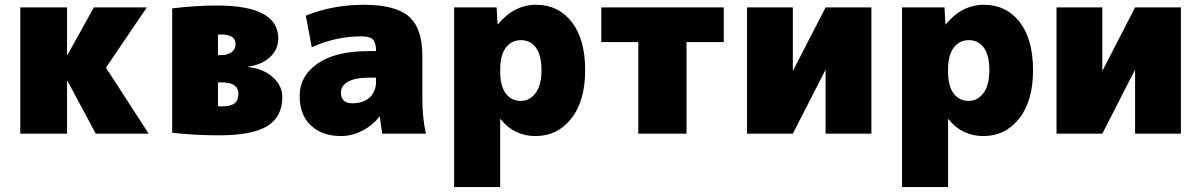

<svg xmlns="http://www.w3.org/2000/svg" viewBox="-20 -550 4941 790"><path d="M63.5 0V-519.5H255.9V-324.2H257.8L366.2 -519.5H584L416 -271.5L591.8 0H374L257.8 -216.8H255.9V0Z M688.5 -3.9V-515.6Q787.1 -527.3 873 -527.3Q1125 -527.3 1125 -391.6Q1125 -346.7 1090.8 -314.9Q1056.6 -283.2 999 -275.4V-274.4Q1063.5 -267.6 1102.5 -232.4Q1141.6 -197.3 1141.6 -150.4Q1141.6 -69.3 1079.6 -31.2Q1017.6 6.8 880.9 6.8Q782.2 6.8 688.5 -3.9ZM877 -113.3 889.6 -112.3Q928.7 -112.3 944.8 -124.5Q960.9 -136.7 960.9 -164.1Q960.9 -210.9 893.6 -210.9H877ZM877 -323.2H889.6Q917 -323.2 933.1 -335.4Q949.2 -347.7 949.2 -368.2Q949.2 -408.2 889.6 -408.2L877 -407.2Z M1498 -339.8H1527.3Q1527.3 -374 1514.6 -387.2Q1502 -400.4 1467.8 -400.4Q1360.4 -400.4 1262.7 -355.5L1238.3 -485.4Q1347.7 -530.3 1477.5 -530.3Q1607.4 -530.3 1662.6 -481.9Q1717.8 -433.6 1717.8 -320.3V-139.6Q1717.8 -67.4 1732.4 0H1552.7Q1546.9 -37.1 1543 -70.3H1541Q1513.7 -34.2 1470.7 -12.2Q1427.7 9.8 1382.8 9.8Q1306.6 9.8 1259.8 -33.2Q1212.9 -76.2 1212.9 -156.2Q1212.9 -236.3 1286.1 -288.1Q1359.4 -339.8 1498 -339.8ZM1382.8 -169.9Q1382.8 -125 1429.2 -125Q1475.6 -125 1501.5 -149.4Q1527.3 -173.8 1527.3 -214.8V-230.5H1498Q1441.4 -230.5 1412.1 -213.9Q1382.8 -197.3 1382.8 -169.9Z M1848.6 219.7V-519.5H2023.4L2027.3 -450.2H2029.3Q2094.7 -530.3 2186 -530.3Q2277.3 -530.3 2332.5 -459.5Q2387.7 -388.7 2387.7 -261.2Q2387.7 -133.8 2330.6 -62Q2273.4 9.8 2184.1 9.8Q2094.7 9.8 2040 -59.6H2038.1V219.7ZM2038.1 -254.9Q2038.1 -196.3 2061 -165.5Q2084 -134.8 2122.1 -134.8Q2160.2 -134.8 2184.1 -167.5Q2208 -200.2 2208 -261.2Q2208 -322.3 2185.5 -353.5Q2163.1 -384.8 2123.5 -384.8Q2084 -384.8 2061 -353.5Q2038.1 -322.3 2038.1 -264.6Z M2454.1 -377V-519.5H2958V-377H2804.7V0H2606.4V-377Z M3053.7 0V-519.5H3242.2V-259.8H3243.2L3377 -519.5H3565.4V0H3377V-259.8H3375L3242.2 0Z M3691.4 219.7V-519.5H3866.2L3870.1 -450.2H3872.1Q3937.5 -530.3 4028.8 -530.3Q4120.1 -530.3 4175.3 -459.5Q4230.5 -388.7 4230.5 -261.2Q4230.5 -133.8 4173.3 -62Q4116.2 9.8 4026.9 9.8Q3937.5 9.8 3882.8 -59.6H3880.9V219.7ZM3880.9 -254.9Q3880.9 -196.3 3903.8 -165.5Q3926.8 -134.8 3964.8 -134.8Q4002.9 -134.8 4026.9 -167.5Q4050.8 -200.2 4050.8 -261.2Q4050.8 -322.3 4028.3 -353.5Q4005.9 -384.8 3966.3 -384.8Q3926.8 -384.8 3903.8 -353.5Q3880.9 -322.3 3880.9 -264.6Z M4327.1 0V-519.5H4515.6V-259.8H4516.6L4650.4 -519.5H4838.9V0H4650.4V-259.8H4648.4L4515.6 0Z"/></svg>

Font: GenEi M Gothic v2 Black
Style: Regular
Weight: 900
Version: Version 2.0